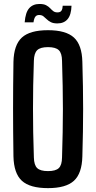

<svg xmlns="http://www.w3.org/2000/svg" viewBox="-20 -964 497 992"><path d="M228 8Q134.5 8 93 -30Q51.5 -68 49.5 -156Q48.5 -224 48 -284Q47.5 -344 47.5 -401.5Q47.5 -459 48 -518.5Q48.5 -578 49.5 -644.5Q51.5 -732 93 -770Q134.5 -808 228 -808Q320.5 -808 362 -770Q403.5 -732 405.5 -644.5Q407.5 -577.5 408.5 -518Q409.5 -458.5 409.5 -401Q409.5 -343.5 408.5 -283.8Q407.5 -224 405.5 -156Q403.5 -68 362 -30Q320.5 8 228 8ZM228 -80Q267.5 -80 283.8 -95.5Q300 -111 300.5 -150.5Q302.5 -219 303.8 -280.2Q305 -341.5 305 -400.2Q305 -459 303.8 -520.2Q302.5 -581.5 300.5 -650Q300 -689 283.8 -704.8Q267.5 -720.5 228 -720.5Q188.5 -720.5 172.2 -704.8Q156 -689 155 -650Q152.5 -582.5 151.5 -521.8Q150.5 -461 150.5 -402.2Q150.5 -343.5 151.5 -281.8Q152.5 -220 155 -150.5Q156 -111 172.2 -95.5Q188.5 -80 228 -80ZM304 -934.5H349.5Q348 -887 329.2 -865Q310.5 -843 276.5 -843Q255.5 -843 242.8 -849.5Q230 -856 221.2 -864.8Q212.5 -873.5 204 -880Q195.5 -886.5 182 -886.5Q169.5 -886.5 162.8 -878Q156 -869.5 153 -848.5H107.5Q111.5 -900 131 -921.8Q150.5 -943.5 184 -943.5Q206 -943.5 218.2 -937Q230.5 -930.5 238.8 -921.8Q247 -913 255.2 -906.5Q263.5 -900 277 -900Q292 -900 297.8 -909.2Q303.5 -918.5 304 -934.5Z"/></svg>

Font: Big Shoulders Medium
Style: Regular
Weight: 500
Designer: Patric King
Foundry: XO Type Co
Version: Version 2.002